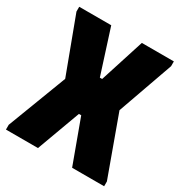

<svg xmlns="http://www.w3.org/2000/svg" viewBox="-165 -820 889 940"><g transform="rotate(30 279.5 -350.0)"><path d="M2 0V-27L129 -360L12 -673V-700H193L273 -450H286L366 -700H547V-673L436 -360L557 -27V0H376L286 -245H273L183 0Z"/></g></svg>

Font: Phudu Light ExtraBold
Style: Regular
Weight: 800
Version: Version 1.005;gftools[0.9.23]